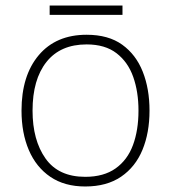

<svg xmlns="http://www.w3.org/2000/svg" viewBox="-20 -666 621 696"><path d="M522 -265Q522 -185 496.5 -123Q471 -61 419 -25.5Q367 10 289 10Q214 10 162.5 -25Q111 -60 84.5 -122Q58 -184 58 -265Q58 -392 120.5 -466Q183 -540 294 -540Q373 -540 423 -504Q473 -468 497.5 -406Q522 -344 522 -265ZM98 -265Q98 -158 145 -91.5Q192 -25 289 -25Q356 -25 399 -55.5Q442 -86 462 -140Q482 -194 482 -265Q482 -333 463 -387Q444 -441 402.5 -473Q361 -505 294 -505Q199 -505 148.5 -441.5Q98 -378 98 -265ZM424 -646V-612H160V-646Z"/></svg>

Font: Noto Sans Bengali UI ExtraLight
Style: Regular
Weight: 200
Designer: Jelle Bosma - Monotype Design Team
Foundry: Monotype Imaging Inc.
Version: Version 2.003; ttfautohint (v1.8.4.7-5d5b)